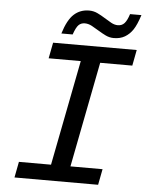

<svg xmlns="http://www.w3.org/2000/svg" viewBox="-57 -873 713 919"><g transform="rotate(5 300.0 -413.5)"><path d="M175.3 -658.7H577.1L562.5 -582.5H408.2L309.6 -76.2H463.9L449.2 0H47.4L62 -76.2H216.3L314.9 -582.5H160.6ZM462.4 -706.1Q441.9 -706.1 423.3 -715.1Q404.8 -724.1 387.2 -735.1Q369.6 -746.1 352.8 -755.1Q335.9 -764.2 318.8 -764.2Q300.8 -764.2 289.1 -752.7Q277.3 -741.2 265.1 -706.1H210.9Q231.4 -772.9 261.5 -800Q291.5 -827.1 334 -827.1Q355.5 -827.1 374.3 -818.1Q393.1 -809.1 410.4 -798.1Q427.7 -787.1 444.1 -778.1Q460.4 -769 476.6 -769Q496.1 -769 508.3 -782.5Q520.5 -795.9 530.3 -827.1H585Q569.8 -779.8 554 -756.1Q538.1 -732.4 515.6 -719.2Q493.2 -706.1 462.4 -706.1Z"/></g></svg>

Font: Liberation Mono
Style: Italic
Weight: 400
Italic angle: -12°
Monospace: yes
Designer: Steve Matteson
Foundry: Ascender Corporation
Version: Version 2.1.5